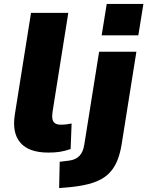

<svg xmlns="http://www.w3.org/2000/svg" viewBox="-20 -771 755 984"><path d="M228 11Q128 11 84.5 -39.5Q41 -90 56 -184L139 -705H330L249 -196Q246 -174 249 -160Q252 -146 262.5 -139Q273 -132 291 -132Q306 -132 319 -133.5Q332 -135 347 -138L342 -7Q312 3 287 7Q262 11 228 11ZM501 -590 527 -751H715L689 -590ZM283 193 286 58 335 52Q367 48 386.5 28.5Q406 9 412 -30L488 -506H679L604 -35Q596 17 579.5 56Q563 95 534 122Q505 149 458 165Q411 181 341 188Z"/></svg>

Font: Nunito Sans 7pt Black
Style: Italic
Weight: 900
Italic angle: -9°
Version: Version 3.101;gftools[0.9.27]